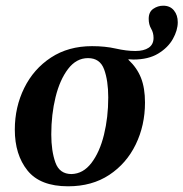

<svg xmlns="http://www.w3.org/2000/svg" viewBox="-20 -642 644 674"><path d="M219 12Q121 12 76.5 -43.5Q32 -99 32 -187Q32 -266 65 -333Q98 -400 159 -440Q220 -480 303 -480Q349 -480 386.5 -471.5Q424 -463 455 -463Q485 -463 502 -474.5Q519 -486 519 -509Q519 -527 510.5 -541.5Q502 -556 502 -576Q502 -600 518 -611Q534 -622 553 -622Q577 -622 590.5 -605.5Q604 -589 604 -564Q604 -536 587 -505.5Q570 -475 535.5 -454Q501 -433 448 -433Q440 -433 431 -434V-432Q461 -404 475 -368.5Q489 -333 489 -282Q489 -202 456.5 -135Q424 -68 363.5 -28Q303 12 219 12ZM231 -31Q272 -32 301 -70Q330 -108 345 -169Q360 -230 360 -300Q360 -359 345.5 -398.5Q331 -438 289 -438Q248 -438 219 -400Q190 -362 175 -301Q160 -240 160 -170Q160 -112 174.5 -71.5Q189 -31 231 -31Z"/></svg>

Font: STIX Two Text SemiBold
Style: Italic
Weight: 600
Italic angle: -12°
Designer: Ross Mills, John Hudson & Paul Hanslow, Tiro Typeworks Ltd; with prior portions MicroPress Inc. and Coen Hoffman, Elsevi
Foundry: Tiro Typeworks Ltd
Version: Version 2.13 b171